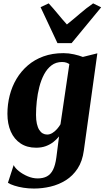

<svg xmlns="http://www.w3.org/2000/svg" viewBox="-20 -865 620 1138"><path d="M477 26.5Q468.5 90.5 440 134Q411.5 177.5 369.8 203.5Q328 229.5 279.5 241Q231 252.5 181.5 252.5Q149 252.5 119 247.8Q89 243 65 235.2Q41 227.5 27 218.5L61 113.5Q69 131 91.8 149.2Q114.5 167.5 144.2 180Q174 192.5 203 192.5Q236 192.5 258.5 180.2Q281 168 294.5 140.8Q308 113.5 314 68.5L330 -56.5Q316 -39 296.8 -23.8Q277.5 -8.5 252 1Q226.5 10.5 194 10.5Q140 10.5 102 -14.8Q64 -40 44 -85.2Q24 -130.5 24 -190.5Q24 -246.5 37.5 -299.5Q51 -352.5 78 -397.8Q105 -443 144.8 -477.2Q184.5 -511.5 237.5 -530.8Q290.5 -550 356 -550Q387.5 -550 418.5 -543Q449.5 -536 471 -527.5L557 -549ZM391 -485Q384 -490 373.2 -493.8Q362.5 -497.5 347.5 -497.5Q311.5 -497.5 285.2 -477.5Q259 -457.5 241.2 -424Q223.5 -390.5 213 -349.2Q202.5 -308 198 -265.2Q193.5 -222.5 193.5 -184Q193.5 -154 198.5 -131.8Q203.5 -109.5 212.5 -95.2Q221.5 -81 233.5 -74.2Q245.5 -67.5 259.5 -67.5Q275.5 -67.5 290.5 -76.8Q305.5 -86 318 -100.2Q330.5 -114.5 338.5 -128.5ZM320.5 -609.5 220.5 -822.5 268.5 -845Q295 -816.5 322 -783.5Q349 -750.5 376.5 -720Q416 -751.5 453.5 -784Q491 -816.5 532 -845L579.5 -821.5L404.5 -609.5Z"/></svg>

Font: Merriweather 60pt Black
Style: Italic
Weight: 900
Italic angle: -7.8°
Version: Version 2.101